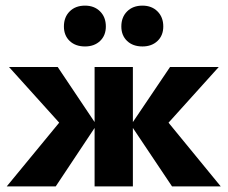

<svg xmlns="http://www.w3.org/2000/svg" viewBox="-20 -662 809 682"><path d="M591 0 445 -218 584 -424H757L537 -180V-277L764 0ZM4 0 232 -277V-180L12 -424H185L323 -218L178 0ZM316 0V-424H452V0ZM282 -497Q248 -497 227.5 -516.5Q207 -536 207 -568Q207 -601 227.5 -621.5Q248 -642 282 -642Q315 -642 335.5 -621.5Q356 -601 356 -568Q356 -536 335.5 -516.5Q315 -497 282 -497ZM486 -497Q452 -497 431.5 -516.5Q411 -536 411 -568Q411 -601 431.5 -621.5Q452 -642 486 -642Q519 -642 539.5 -621.5Q560 -601 560 -568Q560 -536 539.5 -516.5Q519 -497 486 -497Z"/></svg>

Font: Ysabeau Office ExtraBold
Style: Regular
Weight: 800
Designer: Christian Thalmann (Catharsis Fonts)
Version: Version 2.001;gftools[0.9.30]; featfreeze: tnum,lnum,ss02